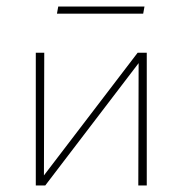

<svg xmlns="http://www.w3.org/2000/svg" viewBox="-20 -570 561 590"><path d="M424 -550 420 -528H155L159 -550ZM431 -408V0H405L406 -376L119 0H90V-408H116L115 -31L403 -408Z"/></svg>

Font: EauTestText Extralight
Style: Italic
Weight: 250
Italic angle: -12°
Designer: Christian Thalmann (Catharsis Fonts)
Version: Version 0.001;PS 000.001;hotconv 1.0.88;makeotf.lib2.5.64775